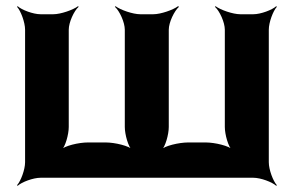

<svg xmlns="http://www.w3.org/2000/svg" viewBox="-20 -574 947 620"><path d="M152 -528H111C87 -528 50 -542 37 -554L35 -552C47 -539 61 -502 61 -478V-50C61 -26 47 11 35 24L37 26C50 14 87 0 111 0H798C822 0 859 14 872 26L874 24C862 11 848 -26 848 -50V-478C848 -502 862 -539 874 -552L872 -554C859 -542 822 -528 798 -528H756C732 -528 692 -542 676 -554L674 -552C689 -539 706 -502 706 -478V-164C706 -140 717 -100 730 -88L732 -90C720 -103 674 -114 644 -114H588C558 -114 511 -103 499 -90L501 -88C514 -100 525 -140 525 -164V-478C525 -502 543 -539 558 -552L555 -554C539 -542 499 -528 475 -528H433C409 -528 369 -542 353 -554L351 -552C366 -539 383 -502 383 -478V-164C383 -140 394 -100 407 -88L409 -90C397 -103 351 -114 321 -114H264C234 -114 188 -103 176 -90L178 -88C191 -100 202 -140 202 -164V-478C202 -502 219 -539 234 -552L232 -554C216 -542 176 -528 152 -528Z"/></svg>

Font: Asimov
Style: EdgeWide
Weight: 500
Designer: Google
Version: Version 2.000980: 2014